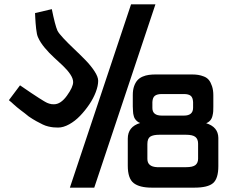

<svg xmlns="http://www.w3.org/2000/svg" viewBox="-20 -790 1055 882"><path d="M825 -259Q867 -259 867 -295V-321Q866 -342 856 -350Q846 -358 825 -358H723Q702 -358 691.5 -350Q681 -342 680 -321V-294Q680 -259 723 -259ZM860 -448Q877 -448 890 -446Q903 -444 917 -438.5Q931 -433 939.5 -422.5Q948 -412 954 -394Q960 -376 960 -352V-301Q960 -287 959.5 -278.5Q959 -270 956 -257.5Q953 -245 945.5 -236.5Q938 -228 927 -224Q982 -207 983 -157V-30V-27Q983 30 959 51Q935 72 873 72H677Q621 72 594 51Q567 30 567 -29V-153Q567 -208 624 -225Q618 -227 613 -230.5Q608 -234 604.5 -238Q601 -242 598.5 -246.5Q596 -251 594.5 -257Q593 -263 592 -268Q591 -273 591 -279.5Q591 -286 590.5 -290.5Q590 -295 590 -301V-353Q590 -377 596 -394Q602 -411 611.5 -421.5Q621 -432 635 -438Q649 -444 664 -446Q679 -448 697 -448ZM657 -60Q657 -24 702 -22Q707 -22 713 -22H834Q866 -22 878 -32Q890 -42 890 -61V-130Q890 -151 877.5 -161Q865 -171 834 -171H713Q684 -171 670.5 -162.5Q657 -154 657 -128ZM244 -649Q250 -637 271.5 -614Q293 -591 319.5 -566Q346 -541 371.5 -515Q397 -489 414 -463Q431 -437 431 -419Q431 -396 420 -367Q409 -338 390 -310Q371 -282 348 -258Q325 -234 298 -219Q271 -204 247 -204Q235 -204 225 -205Q215 -206 202 -209Q189 -212 176.5 -218Q164 -224 147.5 -233Q131 -242 112 -255Q104 -262 94 -269.5Q84 -277 75.5 -283.5Q67 -290 58.5 -297Q50 -304 43.5 -310Q37 -316 32 -320.5Q27 -325 24 -327L21 -330L72 -398Q130 -358 160 -339Q162 -338 169 -333.5Q176 -329 178.5 -327.5Q181 -326 187 -322.5Q193 -319 196.5 -317.5Q200 -316 206 -314Q212 -312 217 -311.5Q222 -311 228 -311Q259 -311 287.5 -350.5Q316 -390 316 -413Q316 -429 303 -448.5Q290 -468 269.5 -487.5Q249 -507 227.5 -526.5Q206 -546 185.5 -570.5Q165 -595 155 -618Q149 -630 146 -658Q143 -686 142 -708L141 -730L218 -748Q233 -674 244 -649ZM301 72 582 -770H694L413 72Z"/></svg>

Font: Mina
Style: Bold
Weight: 700
Version: Version 1.000